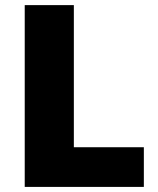

<svg xmlns="http://www.w3.org/2000/svg" viewBox="-20 -734 622 754"><path d="M77.1 0V-713.9H270V-155.8H544.9V0Z"/></svg>

Font: OpenSansExtrabold
Style: Regular
Weight: 800
Foundry: Ascender Corporation
Version: Version 1.10